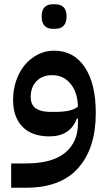

<svg xmlns="http://www.w3.org/2000/svg" viewBox="-20 -634 507 894"><path d="M32 127H99Q224 127 283.5 77Q343 27 343 -58V-82H338Q307 1 210 1Q129 1 85 -43.5Q41 -88 41 -169Q41 -217 55.5 -259Q70 -301 95.5 -331.5Q121 -362 156 -380Q191 -398 232 -398Q323 -398 374.5 -321.5Q426 -245 426 -108Q426 56 344.5 148Q263 240 103 240H32ZM235 -113Q277 -113 302.5 -119Q328 -125 343 -138Q341 -204 308.5 -244Q276 -284 223 -284Q177 -284 150 -256Q123 -228 123 -183Q123 -146 146.5 -129.5Q170 -113 215 -113ZM224 -500Q201 -500 187.5 -514Q174 -528 174 -557Q174 -587 187.5 -600.5Q201 -614 224 -614H239Q262 -614 276 -600.5Q290 -587 290 -557Q290 -528 276 -514Q262 -500 239 -500Z"/></svg>

Font: IBM Plex Sans Arabic Medm
Style: Regular
Weight: 500
Designer: Mike Abbink, Paul van der Laan, Pieter van Rosmalen, Wael Morcos, Khajak Apelian
Foundry: Bold Monday
Version: Version 1.005